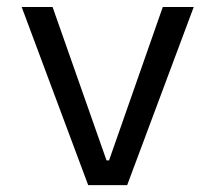

<svg xmlns="http://www.w3.org/2000/svg" viewBox="-20 -538 626 558"><path d="M236.3 0 43 -517.6H132.8L289.6 -71.8H296.9L453.1 -517.6H543L349.6 0Z"/></svg>

Font: Cascadia Code PL SemiLight
Style: Regular
Weight: 350
Monospace: yes
Designer: Aaron Bell
Foundry: Saja Typeworks
Version: Version 2404.023; ttfautohint (v1.8.4)